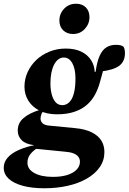

<svg xmlns="http://www.w3.org/2000/svg" viewBox="-64 -774 689 1028"><path d="M173 234Q106 234 57 220.5Q8 207 -18 182.5Q-44 158 -44 124Q-44 94 -23 70Q-2 46 37.5 28.5Q77 11 131 1L146 12Q116 30 99.5 50Q83 70 83 97Q83 132 120 152.5Q157 173 219 173Q264 173 296 163Q328 153 346 134.5Q364 116 364 92Q364 77 355.5 65.5Q347 54 329 47Q311 40 282 38L141 24Q134 24 128 23Q122 22 115 21L118 3Q74 -2 52.5 -23Q31 -44 31 -75Q31 -115 61.5 -141.5Q92 -168 147 -185L150 -209L183 -196Q164 -177 158.5 -164.5Q153 -152 153 -139Q153 -125 164 -114Q175 -103 204 -101L338 -88Q392 -83 427 -65.5Q462 -48 478.5 -21.5Q495 5 495 40Q495 85 470 121Q445 157 400.5 182.5Q356 208 298 221Q240 234 173 234ZM241 -162Q187 -162 148 -181.5Q109 -201 88 -234.5Q67 -268 67 -310Q67 -351 84 -388Q101 -425 130.5 -453Q160 -481 200.5 -497.5Q241 -514 288 -514Q338 -514 372 -497Q406 -480 424 -451.5Q442 -423 443 -389L448 -390Q455 -442 469 -474Q483 -506 505 -520Q527 -534 557 -534Q571 -534 581 -531.5Q591 -529 597 -524Q601 -519 603 -509.5Q605 -500 605 -489Q605 -445 574.5 -422Q544 -399 474 -391L498 -434Q493 -415 489 -399.5Q485 -384 480.5 -368Q476 -352 471 -334Q461 -297 444 -266Q427 -235 400.5 -212Q374 -189 334.5 -175.5Q295 -162 241 -162ZM270 -211Q283 -211 295.5 -218Q308 -225 318 -241Q328 -257 334 -285Q340 -313 340 -354Q340 -406 323 -436Q306 -466 278 -466Q261 -466 248 -456Q235 -446 225.5 -427.5Q216 -409 211 -384Q206 -359 206 -327Q206 -297 212.5 -270.5Q219 -244 233 -227.5Q247 -211 270 -211ZM327 -592Q295 -592 274.5 -611.5Q254 -631 254 -664Q254 -701 279.5 -727.5Q305 -754 343 -754Q376 -754 395.5 -734.5Q415 -715 415 -682Q415 -646 390 -619Q365 -592 327 -592Z"/></svg>

Font: Source Serif 4
Style: Bold Italic
Weight: 700
Italic angle: -12°
Designer: Frank Grießhammer
Foundry: Adobe Systems Incorporated
Version: Version 4.004;hotconv 1.0.116;makeotfexe 2.5.65601